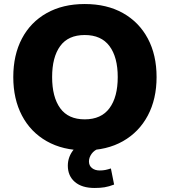

<svg xmlns="http://www.w3.org/2000/svg" viewBox="-20 -736 844 954"><path d="M46 -353Q46 -463 89 -544.5Q132 -626 212 -671Q292 -716 401 -716Q511 -716 591 -671Q671 -626 714.5 -544.5Q758 -463 758 -353Q758 -244 714.5 -162Q671 -80 591 -34.5Q511 11 401 11Q292 11 212 -34.5Q132 -80 89 -162Q46 -244 46 -353ZM239 -353Q239 -254 279 -198.5Q319 -143 401 -143Q483 -143 524 -198.5Q565 -254 565 -353Q565 -452 524 -507Q483 -562 401 -562Q319 -562 279 -507Q239 -452 239 -353ZM450 198Q387 198 352 168Q317 138 317 87Q317 42 347.5 5.5Q378 -31 427 -48L475 0Q448 10 435 28.5Q422 47 422 66Q422 87 437 99Q452 111 475 111Q491 111 503.5 108.5Q516 106 531 101L547 181Q521 191 499.5 194.5Q478 198 450 198Z"/></svg>

Font: Mulish Black
Style: Regular
Weight: 900
Designer: Vernon Adams
Foundry: Vernon Adams
Version: Version 3.603; ttfautohint (v1.8.3)